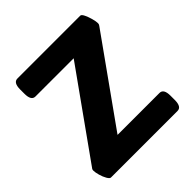

<svg xmlns="http://www.w3.org/2000/svg" viewBox="-186 -844 987 987"><g transform="rotate(-45 308.0 -350.0)"><path d="M66 0Q58 0 48.5 -16.5Q39 -33 33 -54.5Q27 -76 27 -89Q27 -95 29 -99L364 -569H86Q56 -569 56 -619V-650Q56 -700 86 -700H543Q551 -700 559.5 -682.5Q568 -665 574 -643Q580 -621 580 -608Q580 -600 575 -594L245 -131H550Q580 -131 580 -81V-50Q580 0 550 0Z"/></g></svg>

Font: Asap
Style: Regular
Weight: 400
Designer: Pablo Cosgaya
Foundry: Omnibus-Type
Version: Version 3.001